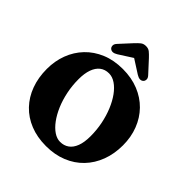

<svg xmlns="http://www.w3.org/2000/svg" viewBox="-250 -1111 1301 1301"><g transform="rotate(45 400.5 -460.5)"><path d="M400.2 -718.8Q483.6 -718.8 551.1 -691.5Q618.7 -664.2 666.7 -615Q714.7 -565.8 740.5 -499Q766.4 -432.3 766.4 -353.4Q766.4 -271.9 740.8 -203.7Q715.2 -135.5 667.3 -85.5Q619.4 -35.5 551.9 -8.1Q484.4 19.4 400.6 19.4Q316 19.4 248.5 -7.8Q180.9 -34.9 133.2 -84.9Q85.5 -134.9 60.3 -203.5Q35 -272.1 35 -355Q35 -430.8 59.9 -496.8Q84.8 -562.7 132.2 -612.5Q179.6 -662.3 247.3 -690.5Q315 -718.8 400.2 -718.8ZM567.4 -241.6Q567.4 -302 555.9 -359.2Q544.3 -416.3 523.8 -465.7Q503.3 -515.1 476.4 -552.3Q449.5 -589.4 418.3 -610.5Q387.1 -631.6 354.8 -631.6Q316.9 -631.6 290.3 -611.1Q263.8 -590.6 250 -551.7Q236.2 -512.8 236.2 -458Q236.2 -396.2 248.1 -338.5Q260 -280.9 281 -231.7Q302.1 -182.6 329.1 -146Q356.1 -109.4 386.6 -88.9Q417.2 -68.4 447.8 -68.4Q484.2 -68.4 511.1 -87.4Q538 -106.4 552.7 -144.9Q567.4 -183.3 567.4 -241.6ZM439.6 -850.2H362.3L498.8 -762.8Q534.1 -740.8 554.8 -759.5Q562.9 -766.7 563.9 -780.7Q565 -794.7 551.1 -809.9L471.9 -896.1Q453.7 -915.6 438.9 -927.6Q424.2 -939.6 401.1 -939.6Q378 -939.6 363.2 -927.6Q348.3 -915.6 330 -896.1L250.8 -809.9Q236.9 -794.7 238 -780.7Q239 -766.7 247.1 -759.5Q267.8 -740.8 303.1 -762.8Z"/></g></svg>

Font: Fraunces SuperSoft 9pt
Style: Regular
Weight: 900
Version: Version 1.000;[b76b70a41]